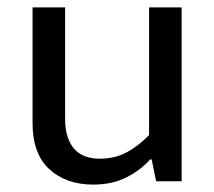

<svg xmlns="http://www.w3.org/2000/svg" viewBox="-20 -490 579 519"><path d="M383 -470H471V0H402L390 -59H386Q360 -30 321.5 -10.5Q283 9 232 9Q159 9 113.5 -32.5Q68 -74 68 -158V-470H156V-169Q156 -139 163.5 -118Q171 -97 183.5 -84.5Q196 -72 213 -66.5Q230 -61 250 -61Q290 -61 322 -78Q354 -95 383 -125Z"/></svg>

Font: Mukta Vaani
Style: Regular
Weight: 400
Designer: Noopur Datye, Girish Dalvi, Yashodeep Gholap, Pallavi Karambelkar
Foundry: Ek Type
Version: Version 2.538;PS 1.000;hotconv 16.6.51;makeotf.lib2.5.65220;